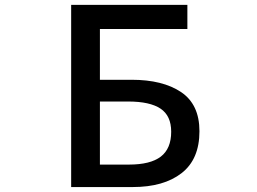

<svg xmlns="http://www.w3.org/2000/svg" viewBox="-20 -756 1040 776"><path d="M267.6 0V-736.3H737.3V-638.7H383.8V-433.6H511.7Q637.7 -433.6 711.9 -383.8Q786.1 -334 786.1 -225.6Q786.1 -112.3 713.9 -56.2Q641.6 0 516.6 0ZM383.8 -90.8H501Q587.9 -90.8 629.9 -123Q671.9 -155.3 671.9 -223.6Q671.9 -288.1 628.9 -316.9Q585.9 -345.7 498 -345.7H383.8Z"/></svg>

Font: GenEi Gothic M SemiBold
Style: Regular
Weight: 500
Designer: o_tamon (Modified); [Source Han Sans]
Ryoko NISHIZUKA  (kana & ideographs); Paul D. Hunt (Latin, Greek & Cyrillic); Wenl
Version: Version 1.1a;Original Version 1.004